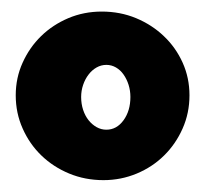

<svg xmlns="http://www.w3.org/2000/svg" viewBox="-20 -716 350 327"><path d="M302.7 -553.7Q302.7 -523.4 291 -497.1Q279.3 -470.7 259.5 -451.2Q239.7 -431.6 212.9 -420.4Q186 -409.2 156.2 -409.2Q125 -409.2 97.9 -420.4Q70.8 -431.6 50.5 -451.2Q30.3 -470.7 18.6 -497.1Q6.8 -523.4 6.8 -553.7Q6.8 -583.5 18.6 -609.4Q30.3 -635.3 50 -654.5Q69.8 -673.8 96.4 -685.1Q123 -696.3 153.3 -696.3Q184.6 -696.3 211.7 -685.1Q238.8 -673.8 259 -654.5Q279.3 -635.3 291 -609.4Q302.7 -583.5 302.7 -553.7ZM202.1 -550.8Q202.1 -561.5 199 -571.5Q195.8 -581.5 190.4 -589.1Q185.1 -596.7 177.5 -601.1Q169.9 -605.5 161.1 -605.5Q152.3 -605.5 144.5 -601.1Q136.7 -596.7 130.9 -589.1Q125 -581.5 121.6 -571.5Q118.2 -561.5 118.2 -550.8Q118.2 -539.1 121.6 -528.8Q125 -518.6 130.9 -511.2Q136.7 -503.9 144.5 -499.5Q152.3 -495.1 161.1 -495.1Q178.7 -495.1 190.4 -511.2Q202.1 -527.3 202.1 -550.8Z"/></svg>

Font: Luckiest Guy RUS-BEL-UKR
Style: Regular
Weight: 400
Designer: Astigmatic (AOETI)
Foundry: Astigmatic (AOETI)
Version: Version 1.00 March 11, 2019, initial release